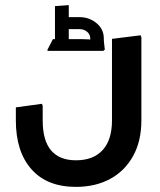

<svg xmlns="http://www.w3.org/2000/svg" viewBox="-20 -500 624 751"><path d="M277 231Q164 231 103 162Q42 93 42 -29H147Q147 50 180 88.5Q213 127 277 127Q345 127 381.5 87Q418 47 418 -29H533Q533 52 500.5 110.5Q468 169 410.5 200Q353 231 277 231ZM42 -29V-80L144 -94L147 -86V-29ZM418 -29V-348L530 -362L533 -354V-29ZM333 -350Q333 -365 321 -375.5Q309 -386 291 -386H235V-433H291Q329 -433 357.5 -409.5Q386 -386 386 -350ZM167 -301 165 -304 187 -347H227V-301ZM227 -301V-347H298Q312 -347 326 -346Q340 -345 340 -345V-301ZM338 -301Q337 -314 335 -327Q333 -340 333 -350H386Q386 -340 387.5 -327.5Q389 -315 390 -306L384 -301ZM195 -301V-476L249 -480V-301Z"/></svg>

Font: Fustat
Style: Bold
Weight: 700
Designer: Mohamed Gaber, Khaled Hosny, Laura Garcia Mut
Foundry: Kief Type Foundry, Alif Type Foundry, Hard Type Foundry
Version: Version 1.007